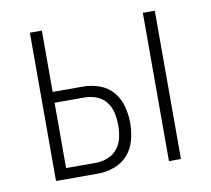

<svg xmlns="http://www.w3.org/2000/svg" viewBox="-64 -591 728 663"><g transform="rotate(-10 300.0 -260.0)"><path d="M477 0V-520H519V0ZM81 0V-520H123V-305H229Q258 -305 286.5 -295Q315 -285 334 -262.5Q353 -240 360.5 -211Q368 -182 368 -153Q368 -123 360.5 -94Q353 -65 334 -43Q315 -21 286.5 -10.5Q258 0 229 0ZM123 -38H229Q250 -38 270.5 -46.5Q291 -55 304 -72Q317 -89 321.5 -110Q326 -131 326 -153Q326 -174 321.5 -195.5Q317 -217 304 -234Q291 -251 270.5 -259Q250 -267 229 -267H123Z"/></g></svg>

Font: Iosevka Extralight Extended
Style: Regular
Weight: 200
Width: 7
Monospace: yes
Designer: Belleve Invis
Foundry: Belleve Invis
Version: Version 32.5.0; ttfautohint (v1.8.4)